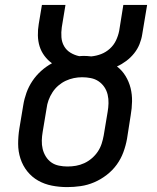

<svg xmlns="http://www.w3.org/2000/svg" viewBox="-20 -755 640 783"><path d="M254 8Q222 8 191.5 2Q161 -4 135.5 -18.5Q110 -33 91.5 -56Q73 -79 63.5 -108Q54 -137 54 -168.5Q54 -200 59 -231L75 -327Q79 -352 88 -377Q97 -402 112 -424.5Q127 -447 147.5 -465.5Q168 -484 192 -497Q175 -509 161.5 -527Q148 -545 141.5 -566Q135 -587 134.5 -610.5Q134 -634 138 -657L151 -735H247L232 -644Q229 -623 230.5 -603Q232 -583 241.5 -566.5Q251 -550 267.5 -540Q284 -530 303 -526Q307 -526 311 -526.5Q315 -527 320 -527Q328 -527 336 -526.5Q344 -526 352 -525Q373 -527 392.5 -534.5Q412 -542 428 -556.5Q444 -571 453 -590Q462 -609 466 -629L483 -735H580L560 -615Q557 -595 549 -575Q541 -555 527 -537.5Q513 -520 495 -506.5Q477 -493 457 -484Q478 -468 492 -445Q506 -422 512.5 -396Q519 -370 518.5 -341.5Q518 -313 513 -285L498 -189Q493 -161 483 -134Q473 -107 456 -83.5Q439 -60 415 -41.5Q391 -23 364 -11.5Q337 0 309 4Q281 8 254 8ZM255 -76Q273 -76 290 -79Q307 -82 323.5 -89.5Q340 -97 354.5 -109.5Q369 -122 379 -137Q389 -152 394.5 -169Q400 -186 403 -203L419 -299Q422 -316 422.5 -334Q423 -352 419 -369Q415 -386 405.5 -400Q396 -414 382 -423.5Q368 -433 350.5 -436.5Q333 -440 315 -440Q298 -440 281 -436.5Q264 -433 248 -425.5Q232 -418 218 -406Q204 -394 194 -378.5Q184 -363 178 -346.5Q172 -330 170 -313L154 -217Q151 -200 150.5 -182Q150 -164 154 -147.5Q158 -131 167 -116.5Q176 -102 189.5 -92.5Q203 -83 220.5 -79.5Q238 -76 255 -76Z"/></svg>

Font: Iosevka Curly Medium Extended
Style: Italic
Weight: 500
Width: 7
Italic angle: -9°
Monospace: yes
Designer: Belleve Invis
Foundry: Belleve Invis
Version: Version 11.1.0; ttfautohint (v1.8.3)